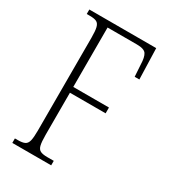

<svg xmlns="http://www.w3.org/2000/svg" viewBox="-177 -802 788 890"><g transform="rotate(30 217.5 -357.0)"><path d="M34 0V-24H50Q74 -24 86.5 -30Q99 -36 103.5 -54Q108 -72 108 -108V-606Q108 -642 103.5 -660Q99 -678 87 -684Q75 -690 51 -690H34V-714H392L397 -549H372L368 -612Q367 -651 356 -667.5Q345 -684 306 -684H149V-366H340V-335H149V-109Q149 -72 153.5 -54Q158 -36 170.5 -30Q183 -24 207 -24H242V0Z"/></g></svg>

Font: Noto Serif Tamil ExtraCondensed ExtraLight
Style: Italic
Weight: 200
Width: 2
Italic angle: -12°
Designer: Indian Type Foundry, Tom Grace, and the Monotype Design Team
Foundry: Monotype Imaging Inc.
Version: Version 2.003; ttfautohint (v1.8.4.7-5d5b)